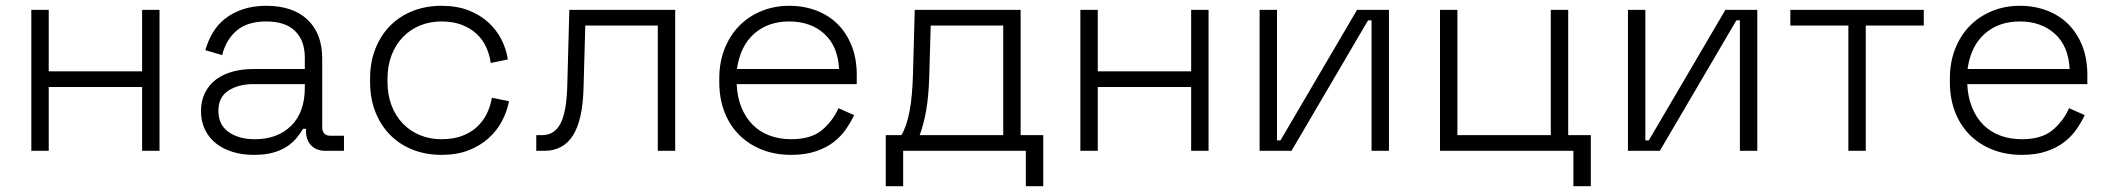

<svg xmlns="http://www.w3.org/2000/svg" viewBox="-20 -520 7277 662"><path d="M530 -486V0H470V-220H148V0H88V-486H148V-274H470V-486Z M859 -40Q937 -40 984 -86.5Q1031 -133 1031 -218V-230H854Q802 -230 767.5 -207.5Q733 -185 733 -138Q733 -90 768 -65Q803 -40 859 -40ZM855 14Q816 14 783 4Q750 -6 725.5 -25Q701 -44 687 -72.5Q673 -101 673 -137Q673 -173 687 -200.5Q701 -228 725 -246Q749 -264 782 -273Q815 -282 853 -282H1031V-321Q1031 -380 997.5 -413Q964 -446 898 -446Q833 -446 796 -414.5Q759 -383 746 -330L688 -347Q697 -379 713.5 -407Q730 -435 756 -455.5Q782 -476 817.5 -488Q853 -500 898 -500Q990 -500 1040.5 -452Q1091 -404 1091 -318V-82Q1091 -52 1119 -52H1166V0H1102Q1071 0 1053 -18.5Q1035 -37 1035 -69V-76H1025Q1015 -59 1001.5 -43Q988 -27 968 -14Q948 -1 920.5 6.5Q893 14 855 14Z M1502 14Q1449 14 1404 -3.5Q1359 -21 1326 -54Q1293 -87 1274.5 -133.5Q1256 -180 1256 -238V-248Q1256 -306 1274.5 -352.5Q1293 -399 1326 -432Q1359 -465 1404 -482.5Q1449 -500 1502 -500Q1555 -500 1595 -484.5Q1635 -469 1663.5 -443Q1692 -417 1709 -383.5Q1726 -350 1731 -315L1672 -303Q1668 -332 1656 -358Q1644 -384 1623 -403.5Q1602 -423 1572 -434.5Q1542 -446 1502 -446Q1462 -446 1428 -432Q1394 -418 1369 -392Q1344 -366 1330 -329.5Q1316 -293 1316 -247V-239Q1316 -193 1330 -156.5Q1344 -120 1369 -94Q1394 -68 1428 -54Q1462 -40 1502 -40Q1542 -40 1572 -51Q1602 -62 1623.5 -81.5Q1645 -101 1658 -127Q1671 -153 1676 -183L1735 -171Q1728 -135 1710.5 -102Q1693 -69 1664 -43Q1635 -17 1595 -1.5Q1555 14 1502 14Z M1943 -486H2308V0H2248V-432H1998L1992 -216Q1989 -106 1955.5 -53Q1922 0 1856 0H1829V-54H1849Q1892 -54 1913 -95Q1934 -136 1936 -228Z M2873 -282Q2869 -361 2822 -403.5Q2775 -446 2701 -446Q2628 -446 2580 -403.5Q2532 -361 2521 -282ZM2708 14Q2652 14 2606 -4.5Q2560 -23 2527.5 -56Q2495 -89 2477.5 -135Q2460 -181 2460 -237V-249Q2460 -305 2478 -351Q2496 -397 2528 -430Q2560 -463 2604.5 -481.5Q2649 -500 2701 -500Q2752 -500 2795 -483.5Q2838 -467 2868.5 -436.5Q2899 -406 2916.5 -362Q2934 -318 2934 -262V-230H2520Q2522 -185 2536.5 -149.5Q2551 -114 2575.5 -89.5Q2600 -65 2634 -52.5Q2668 -40 2708 -40Q2776 -40 2813.5 -71Q2851 -102 2871 -147L2925 -123Q2913 -98 2896 -73.5Q2879 -49 2853.5 -29.5Q2828 -10 2792 2Q2756 14 2708 14Z M3134 -486H3499V-54H3577V122H3517V0H3094V122H3034V-54H3088Q3106 -84 3116 -136Q3126 -188 3128 -269ZM3439 -54V-432H3189L3184 -257Q3182 -191 3174 -143Q3166 -95 3151 -54Z M4147 -486V0H4087V-220H3765V0H3705V-486H3765V-274H4087V-486Z M4709 -450H4697L4433 0H4323V-486H4383V-36H4395L4659 -486H4769V0H4709Z M4945 -486H5005V-54H5327V-486H5387V-54H5465V122H5405V0H4945Z M5979 -450H5967L5703 0H5593V-486H5653V-36H5665L5929 -486H6039V0H5979Z M6353 -432H6153V-486H6613V-432H6413V0H6353Z M7116 -282Q7112 -361 7065 -403.5Q7018 -446 6944 -446Q6871 -446 6823 -403.5Q6775 -361 6764 -282ZM6951 14Q6895 14 6849 -4.5Q6803 -23 6770.5 -56Q6738 -89 6720.5 -135Q6703 -181 6703 -237V-249Q6703 -305 6721 -351Q6739 -397 6771 -430Q6803 -463 6847.5 -481.5Q6892 -500 6944 -500Q6995 -500 7038 -483.5Q7081 -467 7111.5 -436.5Q7142 -406 7159.5 -362Q7177 -318 7177 -262V-230H6763Q6765 -185 6779.5 -149.5Q6794 -114 6818.5 -89.5Q6843 -65 6877 -52.5Q6911 -40 6951 -40Q7019 -40 7056.5 -71Q7094 -102 7114 -147L7168 -123Q7156 -98 7139 -73.5Q7122 -49 7096.5 -29.5Q7071 -10 7035 2Q6999 14 6951 14Z"/></svg>

Font: Space Grotesk Light
Style: Regular
Weight: 300
Designer: Florian Karsten
Foundry: Florian Karsten
Version: Version 2.000